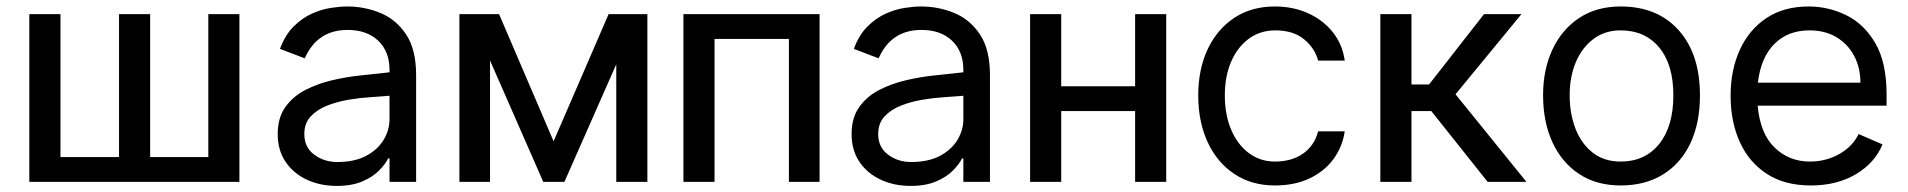

<svg xmlns="http://www.w3.org/2000/svg" viewBox="-20 -573 6012 605"><path d="M72.4 -528.4H170.5V-78.1H355.1V-528.4H453.1V-78.1H636.4V-528.4H734.4V0H72.4Z M1207.4 0V-73.9H1203.1Q1194.6 -56.1 1174.7 -35.9Q1154.8 -15.6 1121.8 -1.4Q1088.8 12.8 1041.2 12.8Q989.3 12.8 947.1 -6.7Q904.8 -26.3 880 -62.9Q855.1 -99.4 855.1 -150.6Q855.1 -202.4 879.6 -236.3Q904.1 -270.2 943.4 -290.1Q982.6 -310 1027.2 -320.3Q1071.7 -330.6 1112.9 -335Q1154.1 -339.5 1181.8 -342.3L1207.4 -345.2V-352.3Q1207.4 -410.9 1171.7 -444.8Q1136 -478.7 1075.3 -478.7Q979.8 -478.7 940.3 -389.2L862.2 -419Q878.6 -463.1 905.4 -489.7Q932.2 -516.3 962.7 -530Q993.3 -543.7 1022.5 -548.1Q1051.8 -552.6 1073.9 -552.6Q1129.3 -552.6 1179 -532Q1228.7 -511.4 1259.9 -464.1Q1291.2 -416.9 1291.2 -336.6V0ZM1207.4 -271.3 1190.3 -269.9Q1173.7 -268.5 1143.5 -266.5Q1113.3 -264.6 1078.1 -258.7Q1043 -252.8 1011.2 -240.4Q979.4 -228 959.2 -206.3Q938.9 -184.7 938.9 -150.6Q938.9 -109 970 -85.8Q1001.1 -62.5 1042.6 -62.5Q1097.3 -62.5 1133.9 -82Q1170.5 -101.6 1188.9 -132.5Q1207.4 -163.4 1207.4 -197.4Z M1724.4 -127.8 1897.7 -528.4H2019.9V0H1921.9V-370.4L1758.5 0H1691.8L1524.1 -382.5V0H1427.6V-528.4H1552.6Z M2562.5 -528.4V0H2465.9V-450.3H2231.5V0H2133.5V-528.4Z M3015.6 0V-73.9H3011.4Q3002.8 -56.1 2983 -35.9Q2963.1 -15.6 2930 -1.4Q2897 12.8 2849.4 12.8Q2797.6 12.8 2755.3 -6.7Q2713.1 -26.3 2688.2 -62.9Q2663.4 -99.4 2663.4 -150.6Q2663.4 -202.4 2687.9 -236.3Q2712.4 -270.2 2751.6 -290.1Q2790.8 -310 2835.4 -320.3Q2880 -330.6 2921.2 -335Q2962.4 -339.5 2990.1 -342.3L3015.6 -345.2V-352.3Q3015.6 -410.9 2979.9 -444.8Q2944.2 -478.7 2883.5 -478.7Q2788 -478.7 2748.6 -389.2L2670.5 -419Q2686.8 -463.1 2713.6 -489.7Q2740.4 -516.3 2771 -530Q2801.5 -543.7 2830.8 -548.1Q2860.1 -552.6 2882.1 -552.6Q2937.5 -552.6 2987.2 -532Q3036.9 -511.4 3068.2 -464.1Q3099.4 -416.9 3099.4 -336.6V0ZM3015.6 -271.3 2998.6 -269.9Q2981.9 -268.5 2951.7 -266.5Q2921.5 -264.6 2886.4 -258.7Q2851.2 -252.8 2819.4 -240.4Q2787.6 -228 2767.4 -206.3Q2747.2 -184.7 2747.2 -150.6Q2747.2 -109 2778.2 -85.8Q2809.3 -62.5 2850.9 -62.5Q2905.5 -62.5 2942.1 -82Q2978.7 -101.6 2997.2 -132.5Q3015.6 -163.4 3015.6 -197.4Z M3323.9 -528.4V-301.1H3556.8V-528.4H3654.8V0H3556.8V-223H3323.9V0H3225.9V-528.4Z M4217.3 -382.1H4133.5Q4122.9 -421.5 4089 -449.4Q4055 -477.3 3998.6 -477.3Q3951 -477.3 3915.1 -451Q3879.3 -424.7 3859.4 -378.6Q3839.5 -332.4 3839.5 -272.7Q3839.5 -210.2 3859.9 -163.2Q3880.3 -116.1 3916 -90Q3951.7 -63.9 3997.2 -63.9Q4050.4 -63.9 4086.1 -89.1Q4121.8 -114.3 4133.5 -159.1H4217.3Q4210.2 -110.8 4182.2 -72.3Q4154.1 -33.7 4107.2 -11.2Q4060.4 11.4 3997.2 11.4Q3924 11.4 3869.7 -24.7Q3815.3 -60.7 3785.5 -124.8Q3755.7 -188.9 3755.7 -272.7Q3755.7 -354.4 3785.3 -417.6Q3815 -480.8 3869.1 -516.7Q3923.3 -552.6 3997.2 -552.6Q4054.7 -552.6 4101.9 -531.2Q4149.1 -509.9 4179.7 -471.6Q4210.2 -433.2 4217.3 -382.1Z M4667.6 0 4490.1 -223H4427.6V0H4329.5V-528.4H4427.6V-306.8H4483L4656.2 -528.4H4774.1L4566.4 -275.9L4789.8 0Z M5086.6 11.4Q5010.7 11.4 4956 -24.7Q4901.3 -60.7 4871.8 -124.8Q4842.3 -188.9 4842.3 -272.7Q4842.3 -353.7 4871.8 -416.9Q4901.3 -480.1 4956 -516.3Q5010.7 -552.6 5086.6 -552.6Q5202.8 -552.6 5269.7 -477.6Q5336.6 -402.7 5336.6 -272.7Q5336.6 -185.4 5306.5 -121.6Q5276.3 -57.9 5220.2 -23.3Q5164.1 11.4 5086.6 11.4ZM5086.6 -63.9Q5163.4 -63.9 5208.1 -119.3Q5252.8 -174.7 5252.8 -272.7Q5252.8 -369.7 5208.1 -423.5Q5163.4 -477.3 5086.6 -477.3Q5037.6 -477.3 5001.6 -450.6Q4965.6 -424 4945.8 -377.8Q4926.1 -331.7 4926.1 -272.7Q4926.1 -214.5 4944.6 -167.1Q4963.1 -119.7 4998.9 -91.8Q5034.8 -63.9 5086.6 -63.9Z M5686.1 11.4Q5603 11.4 5546.7 -25.6Q5490.4 -62.5 5461.8 -126.4Q5433.2 -190.3 5433.2 -271.3Q5433.2 -352.3 5462.2 -415.8Q5491.1 -479.4 5546 -516Q5600.9 -552.6 5679 -552.6Q5741.5 -552.6 5797.8 -525Q5854 -497.5 5889.4 -436.6Q5924.7 -375.7 5924.7 -275.6V-240.1H5518.5Q5526.3 -152 5571.9 -108Q5617.5 -63.9 5683.2 -63.9Q5733.3 -63.9 5775.4 -87.5Q5817.5 -111.2 5836.6 -150.6L5911.9 -117.9Q5887.4 -59.3 5827.8 -24Q5768.1 11.4 5686.1 11.4ZM5681.8 -477.3Q5613.3 -477.3 5570.7 -434.1Q5528.1 -391 5519.2 -312.5H5842.3Q5842.3 -358.7 5823 -396Q5803.6 -433.2 5767.6 -455.3Q5731.5 -477.3 5681.8 -477.3Z"/></svg>

Font: Inter UI
Style: Regular
Weight: 400
Designer: Rasmus Andersson
Foundry: rsms
Version: Version 2.2